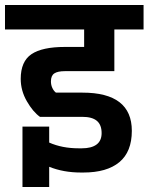

<svg xmlns="http://www.w3.org/2000/svg" viewBox="-30 -681 595 769"><path d="M174 -355Q174 -341 179.5 -329Q185 -317 194 -310H300Q498 -310 498 -157Q498 -73 448 -31.5Q398 10 304 10H294Q224 10 167 -13V68H60V-174H167V-110Q219 -87 285 -87H298Q336 -87 356.5 -102Q377 -117 377 -148Q377 -181 358 -197Q339 -213 300 -213H130Q102 -233 77.5 -275.5Q53 -318 53 -365Q53 -435 96 -464Q139 -493 230 -493H307V-563H-10V-661H545V-563H428V-396H230Q201 -396 187.5 -387Q174 -378 174 -355Z"/></svg>

Font: Biryani
Style: Bold
Weight: 700
Designer: Dan Reynolds and Mathieu Reguer
Foundry: Dan Reynolds and Mathieu Reguer
Version: Version 1.004; ttfautohint (v1.1) -l 5 -r 5 -G 72 -x 0 -D la